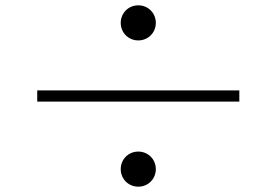

<svg xmlns="http://www.w3.org/2000/svg" viewBox="-20 -729 1040 722"><path d="M434 -643C434 -606 463 -577 500 -577C537 -577 566 -606 566 -643C566 -680 537 -709 500 -709C463 -709 434 -680 434 -643ZM880 -347V-389H120V-347ZM434 -93C434 -56 463 -27 500 -27C537 -27 566 -56 566 -93C566 -130 537 -159 500 -159C463 -159 434 -130 434 -93Z"/></svg>

Font: Noto Serif CJK SC ExtraLight
Style: Regular
Weight: 200
Designer: Ryoko NISHIZUKA 西塚涼子 (kana & ideographs); Frank Grießhammer (Latin, Greek & Cyrillic); Wenlong ZHANG 张文龙 (bopomofo); San
Foundry: Adobe
Version: Version 2.001;hotconv 1.1.0;makeotfexe 2.6.0